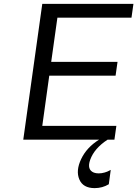

<svg xmlns="http://www.w3.org/2000/svg" viewBox="-20 -720 708 990"><path d="M570 0H569H535Q466 45 445 104Q427 155 464 170Q475 174 489 174Q504 174 519.5 169.5Q535 165 543 160L551 156L541 230Q508 250 468 250Q408 250 389 205Q370 160 398.5 100Q427 40 491 0H100L198 -700H668L658 -629H276L244 -401H586L576 -330H234L198 -71H580Z"/></svg>

Font: Fivo Sans Modern
Style: Italic
Weight: 400
Designer: Alexander Slobzheninov
Foundry: Alexander Slobzheninov
Version: 1.0